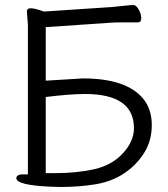

<svg xmlns="http://www.w3.org/2000/svg" viewBox="-20 -732 669 764"><path d="M513 -222Q513 -358 318 -358Q260 -358 162 -346V-43H198Q286 -43 356 -59Q426 -75 469.5 -122.5Q513 -170 513 -222ZM222 12 183 11Q45 5 45 -23Q45 -36 65 -38H91V-634L87 -685Q87 -699 101 -699Q115 -699 134 -693Q153 -687 154 -686L425 -704Q448 -706 473.5 -709Q499 -712 510.5 -712Q522 -712 532 -694Q542 -676 542 -659.5Q542 -643 529 -643H466Q440 -643 426 -642L162 -624V-411L310 -420Q483 -420 550 -339Q584 -297 584 -234.5Q584 -172 553.5 -123.5Q523 -75 473.5 -42Q424 -9 359 1.5Q294 12 222 12Z"/></svg>

Font: ToneOZ-Pinyin-WenKai-Regular
Style: Regular
Weight: 400
Designer: Fontworks Inc.
Foundry: ToneOZ
Version: Version 0.240331